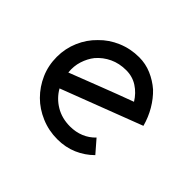

<svg xmlns="http://www.w3.org/2000/svg" viewBox="-102 -513 649 649"><g transform="rotate(45 223.0 -188.0)"><path d="M362 -45Q337 -20 304.5 -6Q272 8 233 8Q192 8 155.5 -7.5Q119 -23 93 -49Q66 -76 50.5 -111.5Q35 -147 35 -188Q35 -228 50.5 -264Q66 -300 93 -326Q119 -353 155.5 -368.5Q192 -384 233 -384Q264 -384 292 -372Q320 -360 343 -340Q365 -319 381.5 -291Q398 -263 407 -230Q334 -202 262 -174.5Q190 -147 117 -119Q134 -89 164 -71Q194 -53 233 -53Q260 -53 283 -62.5Q306 -72 323 -90ZM233 -322Q200 -322 173.5 -309.5Q147 -297 128 -275Q113 -256 105 -231Q97 -206 100 -178Q157 -200 213.5 -222Q270 -244 327 -265Q311 -291 287 -306.5Q263 -322 233 -322Z"/></g></svg>

Font: Josefin Slab SemiBold
Style: Regular
Weight: 600
Designer: Santiago Orozco
Foundry: Typemade
Version: Version 2.000